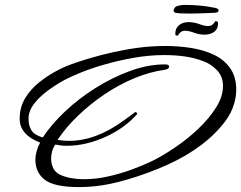

<svg xmlns="http://www.w3.org/2000/svg" viewBox="-20 -734 981 781"><path d="M301 27Q201 27 162.5 -2.5Q124 -32 124 -84Q124 -117 143 -154Q60 -186 60 -251Q60 -297 82 -334Q104 -371 140.5 -400Q177 -429 220 -451Q247 -465 291 -480Q335 -495 388 -509Q441 -523 495 -532.5Q549 -542 595 -545Q609 -546 623.5 -546.5Q638 -547 653 -547Q706 -547 757 -539Q808 -531 849.5 -511.5Q891 -492 916 -457Q941 -422 941 -369Q941 -334 927 -296Q913 -258 878 -218Q833 -166 769.5 -123.5Q706 -81 622 -47Q538 -13 458.5 7Q379 27 301 27ZM227 -22Q248 -13 272 -9Q296 -5 321 -5Q370 -5 421 -16.5Q472 -28 519 -45.5Q566 -63 601 -80Q643 -101 692.5 -134.5Q742 -168 786 -209.5Q830 -251 858.5 -296Q887 -341 887 -384Q887 -423 862.5 -448.5Q838 -474 807 -485Q771 -499 731 -504.5Q691 -510 650 -510Q587 -510 524.5 -499Q462 -488 406.5 -472Q351 -456 308 -438.5Q265 -421 241 -408Q203 -387 170 -362Q137 -337 116.5 -309Q96 -281 96 -251Q96 -222 108.5 -203Q121 -184 154 -175Q189 -228 244.5 -280.5Q300 -333 368.5 -376Q437 -419 509.5 -445.5Q582 -472 650 -472H653Q668 -472 668 -463Q668 -453 650 -450Q590 -442 527 -416Q464 -390 405.5 -350.5Q347 -311 297.5 -263.5Q248 -216 214 -165Q226 -163 237.5 -162Q249 -161 260 -161Q371 -161 485 -245Q511 -264 520.5 -271Q530 -278 529 -278Q538 -278 538 -270Q487 -213 413 -179Q331 -141 251 -141Q238 -141 227 -142.5Q216 -144 205 -146Q188 -122 188 -88Q188 -68 196.5 -50Q205 -32 227 -22ZM701 -589Q693 -589 693 -596Q693 -619 708 -631.5Q723 -644 747 -644Q767 -644 788 -637Q812 -628 826 -628Q845 -628 855 -647L858 -648Q864 -648 867 -642Q868 -618 852.5 -605.5Q837 -593 812 -593Q792 -593 772 -600Q748 -609 733 -609Q723 -609 716 -604Q709 -599 704 -590ZM749 -679Q736 -679 719 -679.5Q702 -680 694 -682Q686 -685 686 -691Q686 -696 691 -703Q695 -708 702.5 -710Q710 -712 717 -713Q722 -714 727 -714Q732 -714 738 -714Q764 -714 795 -711Q826 -708 844 -704Q854 -703 861.5 -700Q869 -697 869 -692Q869 -686 865 -684.5Q861 -683 853 -682Q848 -682 829 -681Q810 -680 790 -679.5Q770 -679 761 -679Z"/></svg>

Font: Corinthia
Style: Bold
Weight: 700
Designer: Robert E. Leuschke
Foundry: Robert E. Leuschke
Version: Version 1.013; ttfautohint (v1.8.3)